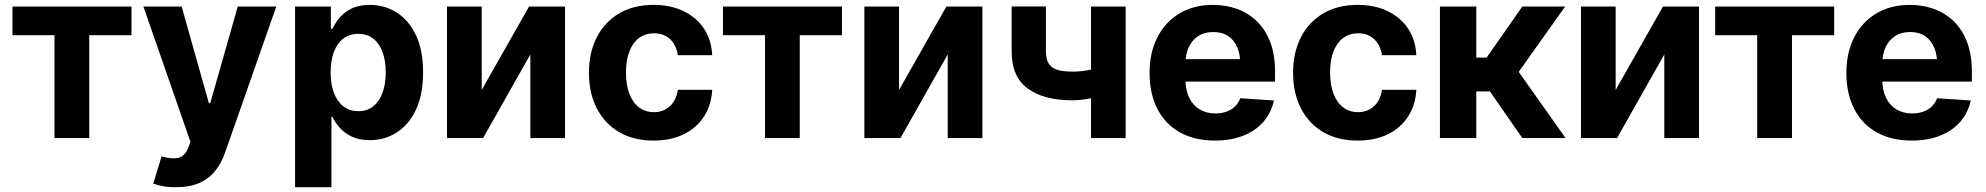

<svg xmlns="http://www.w3.org/2000/svg" viewBox="-20 -573 8242 797"><path d="M31.8 -426.8V-545.9H525.8V-426.8H350.6V0H206.2V-426.8Z M711.8 204.1Q683 204.6 657.9 200.1Q632.8 195.7 616.3 189.1L650.7 76L655.8 77.3Q693.7 88.3 720.8 82.1Q747.9 76 762 38.9L770.6 15.8L575.3 -545.9H734.1L847 -144.9H852.8L966.9 -545.9H1126.9L914.7 59.2Q899.7 103.1 873.7 135.8Q847.7 168.5 808 186.3Q768.4 204.1 711.8 204.1Z M1204.8 204.1V-545.9H1353.4V-453.7H1360.3Q1370.4 -476.1 1389.4 -499Q1408.3 -522 1439.1 -537.4Q1469.9 -552.7 1515.5 -552.7Q1575.6 -552.7 1625.6 -521.7Q1675.7 -490.6 1706 -428.3Q1736.2 -365.9 1736.2 -272.1Q1736.2 -181 1706.9 -118.3Q1677.6 -55.6 1627.4 -23.4Q1577.2 8.8 1514.7 8.8Q1471 8.8 1440.3 -6Q1409.6 -20.7 1390.1 -42.8Q1370.7 -64.9 1360.3 -87.5H1355.8V204.1ZM1467.1 -111.5Q1504.4 -111.5 1529.7 -132Q1555.1 -152.4 1568.2 -188.8Q1581.3 -225.2 1581.3 -272.5Q1581.3 -319.8 1568.3 -355.8Q1555.3 -391.8 1530 -412.1Q1504.8 -432.4 1467.1 -432.4Q1430.5 -432.4 1404.9 -412.8Q1379.3 -393.2 1365.9 -357.3Q1352.4 -321.4 1352.4 -272.5Q1352.4 -224.1 1366 -188Q1379.5 -151.9 1405.2 -131.7Q1430.9 -111.5 1467.1 -111.5Z M1979.6 -199.6 2176.1 -545.9H2325.5V0H2181.5V-346.9L1985.4 0H1835.6V-545.9H1979.6Z M2692.9 10.5Q2609.1 10.5 2549 -25.2Q2488.9 -61 2456.8 -124.4Q2424.7 -187.7 2424.7 -270.7Q2424.7 -354.5 2457.1 -417.9Q2489.5 -481.3 2549.6 -517Q2609.7 -552.7 2692.5 -552.7Q2763.9 -552.7 2817.5 -526.8Q2871.1 -500.9 2902.2 -454Q2933.4 -407 2936.4 -343.8H2793.8Q2789.8 -371 2777.1 -391.5Q2764.3 -412 2743.5 -423.4Q2722.7 -434.8 2694.6 -434.8Q2659.6 -434.8 2633.5 -415.8Q2607.4 -396.9 2592.9 -360.5Q2578.4 -324.2 2578.4 -272.5Q2578.4 -220.6 2592.7 -183.6Q2607 -146.6 2633.2 -127Q2659.4 -107.4 2694.6 -107.4Q2720.8 -107.4 2741.6 -118.5Q2762.3 -129.5 2776 -150.2Q2789.7 -171 2793.8 -200.2H2936.4Q2933.1 -137.5 2902.7 -90Q2872.3 -42.5 2819 -16Q2765.7 10.5 2692.9 10.5Z M2981.1 -426.8V-545.9H3475V-426.8H3299.8V0H3155.5V-426.8Z M3712 -199.6 3908.5 -545.9H4057.9V0H3914V-346.9L3717.9 0H3568.1V-545.9H3712Z M4652.6 -545.9V0H4508.9V-545.9ZM4582.3 -305.7V-186.5Q4565.1 -178.9 4539.2 -172Q4513.2 -165.1 4484.9 -160.9Q4456.6 -156.6 4431.5 -156.6Q4313.9 -156.6 4246.5 -205.2Q4179.2 -253.8 4179.4 -360.4V-546.3H4321.6V-360.4Q4321.8 -328.8 4332.5 -310.2Q4343.3 -291.6 4367.4 -283.7Q4391.5 -275.8 4431.5 -275.8Q4468.7 -275.5 4504.7 -283.3Q4540.7 -291.2 4582.3 -305.7Z M5022.6 10.5Q4938.7 10.5 4877.8 -23.6Q4816.9 -57.7 4784.4 -120.8Q4751.9 -183.9 4751.9 -270.3Q4751.9 -354.6 4784.3 -418.1Q4816.8 -481.6 4876 -517.2Q4935.2 -552.7 5015.3 -552.7Q5069.5 -552.7 5116.4 -535.5Q5163.2 -518.3 5198.3 -483.7Q5233.5 -449.2 5253.1 -397.3Q5272.8 -345.3 5272.8 -275.6V-234.2H4812V-327.5H5199.5L5129 -303.1Q5129 -344.9 5116.3 -375.5Q5103.6 -406.2 5078.6 -423.1Q5053.6 -440 5016.5 -440Q4979.4 -440 4953.6 -423Q4927.8 -406 4914.4 -376.5Q4900.9 -347.1 4900.9 -309V-243Q4900.9 -198.8 4916.4 -167.3Q4931.8 -135.7 4959.9 -118.9Q4987.9 -102.1 5024.9 -102.1Q5050 -102.1 5070.6 -109.3Q5091.1 -116.5 5106 -130.7Q5120.8 -144.8 5128.4 -165.2L5268.1 -155.9Q5257.4 -105.5 5225 -68Q5192.7 -30.6 5141.4 -10Q5090 10.5 5022.6 10.5Z M5615.7 10.5Q5531.9 10.5 5471.8 -25.2Q5411.7 -61 5379.6 -124.4Q5347.6 -187.7 5347.6 -270.7Q5347.6 -354.5 5379.9 -417.9Q5412.3 -481.3 5472.4 -517Q5532.5 -552.7 5615.3 -552.7Q5686.7 -552.7 5740.3 -526.8Q5793.9 -500.9 5825.1 -454Q5856.2 -407 5859.3 -343.8H5716.7Q5712.7 -371 5699.9 -391.5Q5687.1 -412 5666.3 -423.4Q5645.5 -434.8 5617.5 -434.8Q5582.4 -434.8 5556.3 -415.8Q5530.3 -396.9 5515.8 -360.5Q5501.3 -324.2 5501.3 -272.5Q5501.3 -220.6 5515.6 -183.6Q5529.9 -146.6 5556.1 -127Q5582.2 -107.4 5617.5 -107.4Q5643.7 -107.4 5664.4 -118.5Q5685.2 -129.5 5698.9 -150.2Q5712.6 -171 5716.7 -200.2H5859.3Q5856 -137.5 5825.5 -90Q5795.1 -42.5 5741.8 -16Q5688.6 10.5 5615.7 10.5Z M5957.2 0V-545.9H6108.2V-333.8H6151L6299.2 -545.9H6477L6284.2 -274.6L6478.7 0H6299.2L6164.6 -193.6H6108.2V0Z M6686.6 -199.6 6883.1 -545.9H7032.5V0H6888.6V-346.9L6692.5 0H6542.7V-545.9H6686.6Z M7099.7 -426.8V-545.9H7593.7V-426.8H7418.5V0H7274.1V-426.8Z M7915.1 10.5Q7831.2 10.5 7770.4 -23.6Q7709.5 -57.7 7677 -120.8Q7644.4 -183.9 7644.4 -270.3Q7644.4 -354.6 7676.9 -418.1Q7709.4 -481.6 7768.6 -517.2Q7827.7 -552.7 7907.9 -552.7Q7962.1 -552.7 8008.9 -535.5Q8055.8 -518.3 8090.9 -483.7Q8126.1 -449.2 8145.7 -397.3Q8165.3 -345.3 8165.3 -275.6V-234.2H7704.6V-327.5H8092.1L8021.6 -303.1Q8021.6 -344.9 8008.9 -375.5Q7996.2 -406.2 7971.2 -423.1Q7946.2 -440 7909.1 -440Q7872 -440 7846.2 -423Q7820.4 -406 7806.9 -376.5Q7793.5 -347.1 7793.5 -309V-243Q7793.5 -198.8 7808.9 -167.3Q7824.4 -135.7 7852.4 -118.9Q7880.5 -102.1 7917.5 -102.1Q7942.6 -102.1 7963.1 -109.3Q7983.7 -116.5 7998.5 -130.7Q8013.4 -144.8 8021 -165.2L8160.6 -155.9Q8150 -105.5 8117.6 -68Q8085.3 -30.6 8033.9 -10Q7982.6 10.5 7915.1 10.5Z"/></svg>

Font: Inter V
Style: 
Weight: 400
Designer: Rasmus Andersson
Foundry: rsms
Version: Version 4.000;git-a3f224843